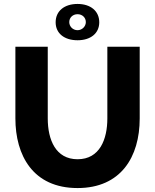

<svg xmlns="http://www.w3.org/2000/svg" viewBox="-20 -947 787 973"><path d="M373 -927C306 -927 262 -891 262 -834C262 -778 306 -743 373 -743C439 -743 483 -778 483 -834C483 -891 439 -927 373 -927ZM331 -835C331 -858 349 -875 373 -875C397 -875 415 -858 415 -835C415 -813 396 -794 373 -794C349 -794 331 -813 331 -835ZM373 6C592 6 688 -151 688 -347V-710H524V-347C524 -242 486 -140 373 -140C262 -140 222 -239 222 -347V-710H58V-347C58 -161 146 6 373 6Z"/></svg>

Font: FIGSv2-sans-serif ExtraBold
Style: Regular
Weight: 800
Designer: Matt McInerney, Pablo Impallari, Rodrigo Fuenzalida,Mirko Velimirovic
Foundry: Matt McInerney, Pablo Impallari, Rodrigo Fuenzalida
Version: Version 4.021;hotconv 1.0.109;makeotfexe 2.5.65596